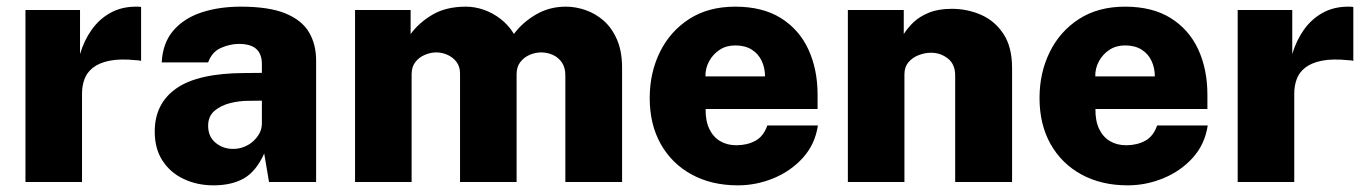

<svg xmlns="http://www.w3.org/2000/svg" viewBox="-20 -547 4098 577"><path d="M56.5 0V-517H220.5V-384.5Q232.5 -425 255.2 -457.2Q278 -489.5 311.5 -508.2Q345 -527 389 -527Q394.5 -527 398.8 -526.8Q403 -526.5 404 -525.5V-364Q401.5 -365 397.8 -365.5Q394 -366 390 -366Q341 -371 309.2 -364.5Q277.5 -358 259.2 -343.5Q241 -329 233.8 -309Q226.5 -289 226.5 -265.5V0Z M621.5 10Q573 10 532.8 -8.8Q492.5 -27.5 468.8 -63.5Q445 -99.5 445 -151.5Q445 -236 510.2 -281.5Q575.5 -327 714.5 -327.5L767 -328V-354.5Q767 -385 749.8 -400.2Q732.5 -415.5 695.5 -415Q670 -414.5 643.5 -402.8Q617 -391 605.5 -359.5H466Q469 -418 500.8 -455Q532.5 -492 585.2 -509.5Q638 -527 703.5 -527Q788 -527 837.5 -506.8Q887 -486.5 908.5 -450.2Q930 -414 930 -365V0H788.5L774 -85.5Q749 -31 712.2 -10.5Q675.5 10 621.5 10ZM680.5 -99.5Q697.5 -99.5 713 -105.5Q728.5 -111.5 740.5 -122.2Q752.5 -133 759.5 -146Q766.5 -159 767 -174V-244.5L725 -244Q699 -244 671.2 -237Q643.5 -230 624.5 -213.8Q605.5 -197.5 605.5 -169Q605.5 -136.5 627.8 -118Q650 -99.5 680.5 -99.5Z M1047 0V-517H1214V-444.5Q1238.5 -478.5 1279.5 -502.8Q1320.5 -527 1380.5 -527Q1406.5 -527 1433.5 -517.8Q1460.5 -508.5 1484.2 -490.2Q1508 -472 1524.5 -445Q1549.5 -479 1590 -503Q1630.5 -527 1680.5 -527Q1709.5 -527 1739.5 -516.8Q1769.5 -506.5 1794.2 -484.8Q1819 -463 1834.2 -428Q1849.5 -393 1849.5 -342.5V0H1679V-320Q1679 -344.5 1668.2 -359.8Q1657.5 -375 1641 -382.2Q1624.5 -389.5 1606.5 -389.5Q1589.5 -389.5 1572.5 -382.5Q1555.5 -375.5 1544 -361Q1532.5 -346.5 1532.5 -324V0H1362.5V-326.5Q1362.5 -347 1351.8 -361Q1341 -375 1324.8 -382.2Q1308.5 -389.5 1291 -389.5Q1274 -389.5 1256.8 -382.2Q1239.5 -375 1228.2 -360.5Q1217 -346 1217 -324V0Z M2100.5 -219.5Q2100 -184 2111.5 -159.8Q2123 -135.5 2144 -123Q2165 -110.5 2193 -110.5Q2225 -110.5 2249.8 -123.8Q2274.5 -137 2286 -170H2438Q2429.5 -113.5 2393.2 -73.2Q2357 -33 2305 -11.5Q2253 10 2197.5 10Q2118.5 10 2058.8 -22.5Q1999 -55 1965.8 -114Q1932.5 -173 1932.5 -252.5Q1932.5 -328 1963 -390.2Q1993.5 -452.5 2051 -489.8Q2108.5 -527 2189.5 -527Q2271.5 -527 2326.5 -492.8Q2381.5 -458.5 2409.2 -398.8Q2437 -339 2437 -262V-219.5ZM2100 -317.5H2279Q2279 -343 2269 -364.2Q2259 -385.5 2239 -398Q2219 -410.5 2189.5 -410.5Q2162.5 -410.5 2142.5 -397.2Q2122.5 -384 2111 -362.8Q2099.5 -341.5 2100 -317.5Z M2528 0V-517H2696V-444.5Q2707 -462.5 2725.2 -480Q2743.5 -497.5 2771.8 -509Q2800 -520.5 2840.5 -520.5Q2887 -520.5 2928.2 -502.5Q2969.5 -484.5 2995.5 -445.2Q3021.5 -406 3021.5 -342.5V0H2850.5V-320Q2850.5 -354 2828.5 -371.2Q2806.5 -388.5 2778 -388.5Q2759 -388.5 2740.5 -381.2Q2722 -374 2710 -359.8Q2698 -345.5 2698 -324V0Z M3272 -219.5Q3271.5 -184 3283 -159.8Q3294.5 -135.5 3315.5 -123Q3336.5 -110.5 3364.5 -110.5Q3396.5 -110.5 3421.2 -123.8Q3446 -137 3457.5 -170H3609.5Q3601 -113.5 3564.8 -73.2Q3528.5 -33 3476.5 -11.5Q3424.5 10 3369 10Q3290 10 3230.2 -22.5Q3170.5 -55 3137.2 -114Q3104 -173 3104 -252.5Q3104 -328 3134.5 -390.2Q3165 -452.5 3222.5 -489.8Q3280 -527 3361 -527Q3443 -527 3498 -492.8Q3553 -458.5 3580.8 -398.8Q3608.5 -339 3608.5 -262V-219.5ZM3271.5 -317.5H3450.5Q3450.5 -343 3440.5 -364.2Q3430.5 -385.5 3410.5 -398Q3390.5 -410.5 3361 -410.5Q3334 -410.5 3314 -397.2Q3294 -384 3282.5 -362.8Q3271 -341.5 3271.5 -317.5Z M3699.5 0V-517H3863.5V-384.5Q3875.5 -425 3898.2 -457.2Q3921 -489.5 3954.5 -508.2Q3988 -527 4032 -527Q4037.5 -527 4041.8 -526.8Q4046 -526.5 4047 -525.5V-364Q4044.5 -365 4040.8 -365.5Q4037 -366 4033 -366Q3984 -371 3952.2 -364.5Q3920.5 -358 3902.2 -343.5Q3884 -329 3876.8 -309Q3869.5 -289 3869.5 -265.5V0Z"/></svg>

Font: Public Sans ExtraBold
Style: Regular
Weight: 800
Designer: The Public Sans Project Authors: Dan O. Williams and USWDS (Libre Franklin designed by Pablo Impallari and Rodrigo Fuenz
Version: Version 1.007